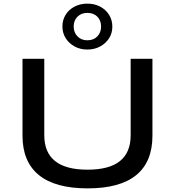

<svg xmlns="http://www.w3.org/2000/svg" viewBox="-20 -1029 964 1058"><path d="M463 9Q284 9 194 -64.5Q104 -138 104 -281V-705H224V-284Q224 -189 283.5 -141.5Q343 -94 462 -94Q582 -94 641 -141.5Q700 -189 700 -284V-705H820V-281Q820 -137 730.5 -64Q641 9 463 9ZM461 -756Q422 -756 391 -773Q360 -790 342 -818.5Q324 -847 324 -883Q324 -919 341.5 -947.5Q359 -976 390.5 -992.5Q422 -1009 461 -1009Q501 -1009 532 -992.5Q563 -976 581 -947.5Q599 -919 599 -882Q599 -846 581 -818Q563 -790 532 -773Q501 -756 461 -756ZM461 -807Q496 -807 516.5 -828.5Q537 -850 537 -883Q537 -916 516.5 -937Q496 -958 461 -958Q428 -958 407 -937Q386 -916 386 -883Q386 -850 407 -828.5Q428 -807 461 -807Z"/></svg>

Font: Nunito Sans 10pt Expanded SemiBold
Style: Regular
Weight: 600
Width: 7
Designer: Vernon Adams
Foundry: Vernon Adams
Version: Version 3.101;gftools[0.9.27]